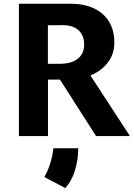

<svg xmlns="http://www.w3.org/2000/svg" viewBox="-20 -720 707 1016"><path d="M667.5 0H488.3L297.4 -298.8H233.9V0H80.1V-700.2H354.5Q423.3 -700.2 475.3 -676.5Q527.3 -652.8 556.2 -606.7Q585 -560.5 585 -494.6Q585 -434.6 551 -389.6Q517.1 -344.7 458.5 -320.8ZM294.4 -382.3Q356.9 -382.3 391.1 -408.9Q425.3 -435.5 425.3 -483.9Q425.3 -534.7 393.8 -561.5Q362.3 -588.4 305.2 -586.9L233.4 -586.4V-382.3ZM262.2 64.5H394Q393.6 128.4 376.2 183.3Q358.9 238.3 325.7 275.4L214.8 216.8Q234.9 180.7 246.8 141.1Q258.8 101.6 262.2 64.5Z"/></svg>

Font: Selawik
Style: Bold
Weight: 700
Designer: Aaron Bell
Foundry: Microsoft Corporation
Version: Version 1.01